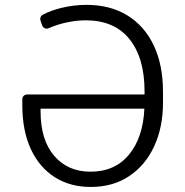

<svg xmlns="http://www.w3.org/2000/svg" viewBox="-20 -747 747 777"><path d="M201.7 -29.8Q139.6 -69.2 104.8 -143.5Q70.3 -218.4 70.3 -321V-345.5Q70.3 -353.7 76 -359.2Q81.7 -364.7 89.5 -364.7H565V-376.8Q565 -513.1 503.6 -589.1Q442.5 -664.8 326.7 -664.8Q287.3 -664.8 243.6 -654.8Q212 -647.7 176.5 -632.8Q172.2 -631 168.7 -631Q162.6 -631 157.7 -634.6Q152.7 -638.1 150.6 -644.2L143.8 -664.1Q142.8 -667.3 142.8 -670.5Q142.8 -675.8 145.6 -680.4Q148.4 -685 153.1 -687.5Q186.8 -704.9 226.2 -714.5Q277.3 -727.3 330.6 -727.3Q425.4 -727.3 495 -685Q564.3 -642.4 601.9 -563.9Q639.6 -484.4 639.6 -376.8V-331.3Q639.6 -231.5 603.7 -154.5Q568.2 -77.8 502.5 -34.1Q437.1 9.6 347.3 9.6Q264.2 9.6 201.7 -29.8ZM199.6 -116.1Q254.6 -52.2 346.2 -52.2Q445.3 -52.2 502.1 -121.4Q558.9 -190.3 564.3 -307.2H144.2V-296.2Q144.2 -180 199.6 -116.1Z"/></svg>

Font: DeltaSans Light
Style: Regular
Weight: 300
Designer: Rasmus Andersson
Foundry: rsms
Version: Version 3.012